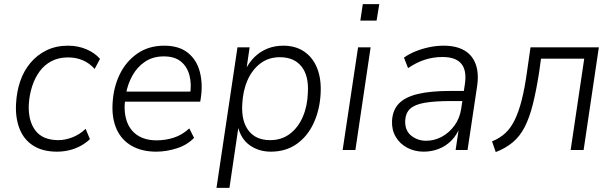

<svg xmlns="http://www.w3.org/2000/svg" viewBox="-20 -729 2980 933"><path d="M257 8Q188 8 142 -21Q96 -50 75 -103.5Q54 -157 58 -226Q61 -283 78 -333.5Q95 -384 127.5 -423Q160 -462 206 -484.5Q252 -507 311 -507Q359 -507 400 -489.5Q441 -472 466 -443L440 -394Q415 -422 382.5 -436Q350 -450 311 -450Q265 -450 230.5 -432Q196 -414 172.5 -382Q149 -350 136 -309Q123 -268 120 -223Q116 -143 151.5 -95.5Q187 -48 264 -48Q296 -48 331.5 -61.5Q367 -75 396 -103L417 -53Q399 -35 372.5 -20.5Q346 -6 316.5 1Q287 8 257 8Z M739 8Q670 8 620.5 -20Q571 -48 547 -100.5Q523 -153 527 -226Q531 -304 561.5 -367Q592 -430 647 -468.5Q702 -507 778 -507Q850 -507 893 -472.5Q936 -438 951 -380Q966 -322 956 -254L953 -235H570L578 -284H924L903 -267Q912 -321 900.5 -363.5Q889 -406 858.5 -430.5Q828 -455 776 -455Q723 -455 684.5 -429Q646 -403 623 -361Q600 -319 592 -272L589 -252Q580 -190 595 -143.5Q610 -97 647.5 -72Q685 -47 741 -47Q784 -47 824.5 -60Q865 -73 900 -105L923 -59Q889 -24 838.5 -8Q788 8 739 8Z M1032 184 1134 -499H1193L1177 -389H1172Q1191 -427 1218 -453Q1245 -479 1280 -493Q1315 -507 1357 -507Q1416 -507 1458 -478.5Q1500 -450 1521 -398Q1542 -346 1538 -274Q1534 -196 1504.5 -131.5Q1475 -67 1422 -29.5Q1369 8 1296 8Q1238 8 1194.5 -22.5Q1151 -53 1136 -114H1139L1095 184ZM1293 -48Q1348 -48 1388.5 -78.5Q1429 -109 1451.5 -161.5Q1474 -214 1476 -278Q1481 -361 1445 -406Q1409 -451 1340 -451Q1285 -451 1245 -420.5Q1205 -390 1182.5 -338.5Q1160 -287 1157 -220Q1153 -139 1188.5 -93.5Q1224 -48 1293 -48Z M1731 -629 1743 -709H1823L1810 -629ZM1645 0 1720 -499H1781L1707 0Z M2039 8Q1995 8 1959 -11Q1923 -30 1903 -64Q1883 -98 1885 -142Q1888 -195 1919 -226.5Q1950 -258 2011.5 -272.5Q2073 -287 2165 -287H2245L2237 -238H2173Q2092 -238 2043.5 -229.5Q1995 -221 1973 -200.5Q1951 -180 1949 -143Q1947 -95 1978 -70Q2009 -45 2051 -45Q2091 -45 2127 -64.5Q2163 -84 2188.5 -119Q2214 -154 2221 -200L2239 -320Q2249 -386 2222 -419Q2195 -452 2130 -452Q2086 -452 2045 -439Q2004 -426 1963 -398L1943 -449Q1968 -467 2000.5 -480Q2033 -493 2067.5 -500Q2102 -507 2136 -507Q2197 -507 2236.5 -484Q2276 -461 2292 -416Q2308 -371 2298 -307L2252 0H2194L2211 -114H2216Q2201 -74 2174 -46.5Q2147 -19 2112 -5.5Q2077 8 2039 8Z M2389 10 2371 -42Q2410 -58 2436.5 -83Q2463 -108 2482 -147.5Q2501 -187 2515.5 -244Q2530 -301 2541 -381L2558 -499H2890L2816 0H2753L2819 -444H2609L2600 -379Q2586 -289 2569.5 -223Q2553 -157 2529.5 -111.5Q2506 -66 2471 -37Q2436 -8 2389 10Z"/></svg>

Font: Nunitoga
Style: Light Italic
Weight: 300
Italic angle: -9°
Designer: Vernon Adams
Foundry: Vernon Adams
Version: Version 1.0